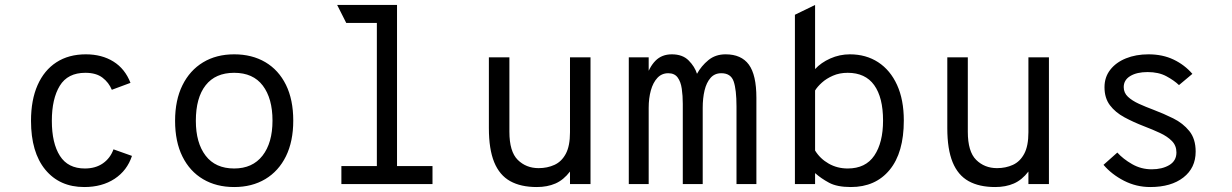

<svg xmlns="http://www.w3.org/2000/svg" viewBox="-20 -742 4968 774"><path d="M319.5 12Q220.4 12 162.7 -57.9Q105 -127.9 105 -255Q105 -338.9 131.5 -398.9Q158 -458.9 207.4 -490.9Q256.9 -523 326 -523Q390.5 -523 437.2 -493.9Q483.9 -464.9 506 -408L430.8 -380Q418.6 -409.5 393.1 -429Q367.5 -448.5 324 -448.5Q253 -448.5 221 -396.2Q189 -343.9 189 -255Q189 -164.5 221.6 -113.6Q254.1 -62.8 322 -62.8Q365 -62.8 394.7 -83.4Q424.4 -104 437.5 -140L512 -113.5Q492.5 -54.5 442 -21.2Q391.5 12 319.5 12Z M924 12Q852.2 12 798.8 -19.6Q745.2 -51.1 715.5 -110.9Q685.8 -170.6 685.8 -255Q685.8 -338.4 715.5 -398.4Q745.2 -458.5 798.8 -490.8Q852.2 -523 924 -523Q995.9 -523 1049.6 -491.4Q1103.2 -459.8 1132.8 -399.9Q1162.2 -340 1162.2 -255.8Q1162.2 -172.2 1132.8 -112.2Q1103.2 -52.2 1049.6 -20.1Q995.9 12 924 12ZM924 -62.8Q997.9 -62.8 1038.2 -114.4Q1078.5 -166 1078.5 -255.8Q1078.5 -345.2 1039.4 -396.9Q1000.4 -448.5 924 -448.5Q848.5 -448.5 809 -398.2Q769.5 -348 769.5 -255Q769.5 -166 809 -114.4Q848.5 -62.8 924 -62.8Z M1499.2 0V-696.5L1580.5 -722V0ZM1356.2 0V-72.5H1723.5V0ZM1375.8 -649.5 1339.2 -722H1580.5L1552.8 -649.5Z M2143.8 12Q2079.4 12 2036.5 -11.9Q1993.6 -35.9 1972.2 -88.2Q1950.8 -140.5 1950.8 -225.5V-511H2033.5V-210.8Q2033.5 -130.8 2067.2 -97.5Q2101 -64.2 2151.2 -64.2Q2186.5 -64.2 2215.2 -77.4Q2244 -90.5 2260.9 -122.1Q2277.8 -153.6 2277.8 -208.8V-511H2360.5V0H2277.8V-50.5Q2251.9 -16.6 2219.2 -2.3Q2186.5 12 2143.8 12Z M2514.8 0V-511H2595V-416.5L2583 -424.2Q2596.9 -471.5 2622.4 -497.2Q2648 -523 2688.2 -523Q2731.8 -523 2756.2 -498.2Q2780.8 -473.4 2789.8 -444.5Q2807.2 -476.2 2835.7 -499.6Q2864.1 -523 2905 -523Q2968.4 -523 2998.8 -481.5Q3029.2 -440 3029.2 -347.8V0H2949V-312.8Q2949 -380.6 2937.6 -413.7Q2926.2 -446.8 2887.8 -446.8Q2860.9 -446.8 2844.4 -428Q2827.9 -409.2 2820.3 -377.7Q2812.8 -346.1 2812.8 -307.2V0H2732.5V-323.2Q2732.5 -356.1 2728.4 -384.3Q2724.4 -412.5 2711.8 -429.6Q2699.2 -446.8 2674 -446.8Q2647.6 -446.8 2630.1 -428Q2612.6 -409.2 2603.8 -377.7Q2595 -346.1 2595 -307.2V0Z M3410 12Q3354.4 12 3322.1 -5.4Q3289.8 -22.8 3265.8 -44.2V0H3184.5V-682.5L3265.8 -722V-463.5Q3289.8 -489.6 3327.2 -506.3Q3364.8 -523 3406 -523Q3471.2 -523 3520.2 -491.1Q3569.1 -459.2 3596.3 -399.5Q3623.5 -339.8 3623.5 -256Q3623.5 -126.5 3566.4 -57.2Q3509.4 12 3410 12ZM3397.2 -62.8Q3469.5 -62.8 3504.6 -114.9Q3539.8 -167 3539.8 -256Q3539.8 -349 3504.1 -398.8Q3468.4 -448.5 3397.2 -448.5Q3364.1 -448.5 3337.8 -436.9Q3311.4 -425.4 3293.2 -408.9Q3275 -392.5 3265.8 -377.2V-135.2Q3286 -102.2 3320.6 -82.5Q3355.2 -62.8 3397.2 -62.8Z M3991.8 12Q3927.4 12 3884.5 -11.9Q3841.6 -35.9 3820.2 -88.2Q3798.8 -140.5 3798.8 -225.5V-511H3881.5V-210.8Q3881.5 -130.8 3915.2 -97.5Q3949 -64.2 3999.2 -64.2Q4034.5 -64.2 4063.2 -77.4Q4092 -90.5 4108.9 -122.1Q4125.8 -153.6 4125.8 -208.8V-511H4208.5V0H4125.8V-50.5Q4099.9 -16.6 4067.2 -2.3Q4034.5 12 3991.8 12Z M4617 12Q4560.6 12 4511 -13.4Q4461.4 -38.9 4428.5 -77.5L4484.2 -127Q4507.5 -101.1 4543.9 -80.3Q4580.2 -59.5 4623 -59.5Q4665 -59.5 4693.8 -76.6Q4722.5 -93.8 4722.5 -127.5Q4722.5 -155 4704.2 -173.6Q4685.9 -192.2 4656.2 -206Q4626.6 -219.8 4592.5 -232.8Q4548.9 -249.6 4512.5 -269.3Q4476.1 -289 4454.3 -317.9Q4432.5 -346.9 4432.5 -390.5Q4432.5 -430.9 4455.6 -460.6Q4478.6 -490.4 4518.9 -506.7Q4559.1 -523 4610 -523Q4666.6 -523 4711.1 -501.8Q4755.6 -480.5 4786.8 -444.2L4732.8 -399Q4712.9 -418 4681.7 -434.8Q4650.5 -451.5 4606.2 -451.5Q4562.8 -451.5 4536.4 -435.5Q4510 -419.5 4510 -390.8Q4510 -367.8 4527 -351.9Q4544 -336 4571.2 -323.6Q4598.5 -311.2 4629.8 -299.5Q4670.4 -284.2 4709.6 -264.8Q4748.8 -245.4 4774.4 -213.8Q4800 -182.2 4800 -130.8Q4800 -65.1 4750.6 -26.6Q4701.2 12 4617 12Z"/></svg>

Font: Overpass Mono Light
Style: Regular
Weight: 300
Monospace: yes
Designer: Delve Withrington, Dave Bailey
Foundry: Delve Fonts LLC
Version: Version 4.000